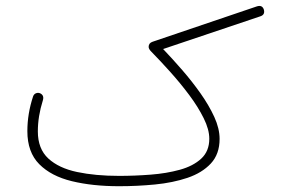

<svg xmlns="http://www.w3.org/2000/svg" viewBox="-20 -624 970 654"><path d="M73.2 -177.2Q73.2 -236.8 92.8 -295.9Q95.7 -303.7 102.8 -306.4Q109.9 -309.1 116.7 -306.2Q131.3 -299.3 126 -282.2Q108.9 -228 108.9 -176.3Q108.9 -117.2 144.5 -84.2Q180.2 -51.3 242.7 -38.1Q305.2 -24.9 385.7 -24.9Q439 -24.9 492.9 -29.1Q546.9 -33.2 592.3 -45.7Q637.7 -58.1 665.3 -83.5Q692.9 -108.9 692.9 -151.4Q692.9 -183.1 673.8 -221.4Q654.8 -259.8 624.8 -300Q594.7 -340.3 560.5 -378.4Q526.4 -416.5 495.6 -447.8Q486.3 -457 486.3 -464.4Q486.3 -477.5 500 -481.9L854.5 -602.1Q873.5 -608.4 878.9 -590.8Q883.3 -573.7 866.7 -568.4L535.6 -457Q566.9 -424.3 600.6 -385.5Q634.3 -346.7 663.1 -305.9Q691.9 -265.1 710 -225.6Q728 -186 728 -150.9Q728 -99.1 698.2 -67.1Q668.5 -35.2 618.7 -18.3Q568.8 -1.5 508.1 4.4Q447.3 10.3 385.7 10.3Q295.4 10.3 224.9 -6.8Q154.3 -23.9 113.8 -64.7Q73.2 -105.5 73.2 -177.2Z"/></svg>

Font: Mikhak-DS2-FD ExtraLight
Style: Regular
Weight: 200
Designer: Amin Abedi
Version: Version 3.2